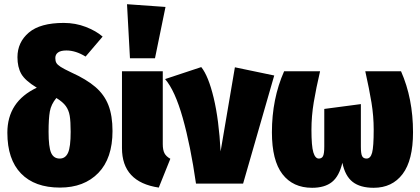

<svg xmlns="http://www.w3.org/2000/svg" viewBox="-20 -873 1999 913"><path d="M515 -250Q515 -120 447.5 -50.5Q380 19 265 19Q145 19 80 -48Q15 -115 15 -242Q15 -390 155 -456Q99 -490 81 -522Q63 -554 63 -601Q63 -672 117 -718Q171 -764 283 -764Q339 -764 388 -745Q437 -726 468 -699L387 -604Q340 -633 296 -633Q269 -633 256 -623.5Q243 -614 243 -597Q243 -583 248 -574Q253 -565 268.5 -555Q284 -545 318 -529Q391 -496 433.5 -459.5Q476 -423 495.5 -373Q515 -323 515 -250ZM316 -246Q316 -296 311.5 -322.5Q307 -349 293 -368.5Q279 -388 248 -407Q223 -377 217 -343Q211 -309 211 -246Q211 -174 223 -146.5Q235 -119 264 -119Q291 -119 303.5 -146.5Q316 -174 316 -246Z M754 -188Q754 -160 762 -144.5Q770 -129 790 -118L735 19Q560 -7 560 -169V-534H754ZM584 -853 767 -840 717 -596H598Z M1029 -153 1097 -553 1284 -514 1136 0H912Q886 -181 849 -312Q812 -443 765 -497L937 -554Q971 -512 996 -408Q1021 -304 1029 -153Z M1944 -244Q1944 -111 1894.5 -45.5Q1845 20 1757 20Q1693 20 1657 -8Q1621 -36 1608 -99Q1593 -35 1558.5 -7.5Q1524 20 1464 20Q1373 20 1323 -45Q1273 -110 1273 -244Q1273 -403 1331 -534H1502Q1483 -453 1472 -387Q1461 -321 1461 -256Q1461 -178 1470 -148.5Q1479 -119 1496 -119Q1510 -119 1516 -130.5Q1522 -142 1522 -176V-355L1696 -378V-176Q1696 -142 1702 -130.5Q1708 -119 1723 -119Q1742 -119 1749.5 -147Q1757 -175 1757 -256Q1757 -321 1746.5 -385Q1736 -449 1717 -534H1887Q1944 -405 1944 -244Z"/></svg>

Font: Fira Sans Condensed Black
Style: Regular
Weight: 900
Width: 3
Designer: Carrois Corporate & Edenspiekermann AG
Foundry: Carrois Corporate GbR & Edenspiekermann AG
Version: Version 4.203